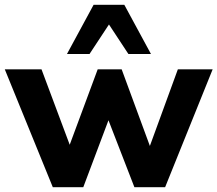

<svg xmlns="http://www.w3.org/2000/svg" viewBox="-23 -780 906 800"><path d="M197 0 -3 -491H150L279 -146H256L384 -491H484L611 -146H592L718 -491H863L665 0H537L396 -364H461L324 0ZM256 -555 367 -760H495L606 -555H512L431 -678L350 -555Z"/></svg>

Font: Nunito Sans 12pt ExtraLight 12pt ExtraBold
Style: Regular
Weight: 800
Version: Version 3.101;gftools[0.9.27]